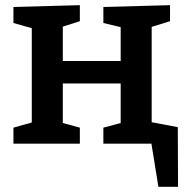

<svg xmlns="http://www.w3.org/2000/svg" viewBox="-20 -556 725 743"><path d="M668 -64 669 167H593L566 0H380V-62L447 -80V-233H223V-80L289 -62V0H32V-62L103 -82V-447L32 -467V-529L289 -536V-474L223 -453V-320H447V-451L380 -467V-529L638 -536V-474L567 -452V-83Z"/></svg>

Font: Bitter Pro SemiBold
Style: Regular
Weight: 600
Designer: Sol Matas, and Bitter project Authors
Foundry: Sol Matas
Version: Version 1.010